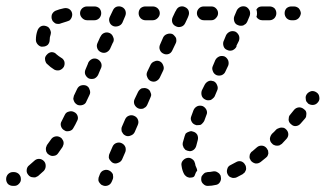

<svg xmlns="http://www.w3.org/2000/svg" viewBox="-42 -584 1062 626"><path d="M-22 0Q-22 9 -16 16Q-9 22 0 22Q2 22 5 22Q14 22 20 15Q27 8 26 -1Q26 -10 19 -17Q12 -23 3 -23Q1 -23 0 -23Q-9 -23 -16 -16Q-22 -9 -22 0ZM280 8Q282 12 285 15Q288 19 292 20Q300 24 309 21Q318 18 322 9L325 2Q327 -2 327 -7Q327 -11 326 -16Q324 -20 321 -23Q318 -26 314 -28Q306 -32 297 -29Q288 -26 284 -17L281 -9Q279 -5 279 -1Q278 4 280 8ZM678 -7Q678 -12 675 -15Q673 -19 669 -21Q665 -24 661 -25Q656 -26 652 -25Q643 -23 635 -23Q631 -22 627 -21Q623 -19 620 -15Q617 -12 615 -8Q614 -4 614 1Q614 10 621 16Q628 23 637 22Q648 22 661 19Q670 18 675 10Q680 2 678 -7ZM760 -30Q761 -34 760 -39Q760 -43 757 -47Q753 -55 744 -58Q735 -60 727 -55Q718 -50 710 -46Q701 -42 699 -33Q696 -24 700 -16Q702 -12 705 -9Q709 -6 713 -5Q717 -3 722 -4Q726 -4 730 -6Q739 -11 749 -16Q753 -19 756 -22Q758 -26 760 -30ZM571 -6Q567 -7 564 -10Q560 -13 558 -17Q552 -28 550 -43Q548 -52 553 -59Q559 -67 568 -69Q572 -70 577 -69Q581 -68 585 -65Q588 -63 591 -59Q593 -55 594 -51Q595 -43 598 -38Q599 -35 600 -33Q601 -30 601 -28Q596 -22 594 -15Q593 -12 592 -10Q591 -9 590 -8Q590 -8 589 -7Q585 -5 580 -5Q576 -4 571 -6ZM50 -14Q53 -10 57 -8Q61 -6 65 -6Q70 -5 74 -6Q78 -8 82 -10Q91 -18 101 -27Q107 -34 107 -43Q107 -53 101 -59Q94 -66 85 -66Q76 -66 69 -59Q61 -52 53 -45Q46 -40 45 -30Q44 -21 50 -14ZM833 -84Q833 -88 832 -93Q830 -97 828 -100Q822 -108 813 -109Q803 -110 796 -104Q788 -97 781 -91Q777 -89 775 -85Q772 -81 772 -77Q771 -72 772 -68Q774 -63 776 -60Q782 -53 791 -51Q800 -50 808 -56Q816 -62 824 -69Q828 -72 830 -75Q832 -79 833 -84ZM314 -66Q316 -62 319 -59Q322 -55 326 -53Q334 -49 343 -53Q352 -56 356 -64L366 -87Q368 -91 368 -96Q368 -100 367 -104Q365 -109 362 -112Q359 -115 355 -117Q347 -121 338 -118Q329 -115 325 -106L315 -83Q313 -79 313 -75Q312 -70 314 -66ZM108 -94Q108 -90 111 -86Q113 -82 117 -80Q125 -74 134 -76Q143 -77 148 -85Q155 -95 162 -105Q164 -109 165 -113Q166 -118 165 -122Q164 -126 161 -130Q159 -134 155 -136Q147 -141 138 -139Q129 -137 124 -129Q118 -120 111 -111Q109 -107 108 -103Q107 -98 108 -94ZM557 -102Q555 -106 554 -110Q553 -114 554 -119Q557 -129 560 -140Q561 -144 563 -148Q566 -151 570 -153Q574 -155 578 -156Q583 -157 587 -155Q596 -153 601 -145Q605 -137 603 -128Q600 -118 598 -109Q596 -101 590 -96Q584 -91 576 -91Q575 -92 574 -92Q573 -92 573 -92Q572 -92 571 -92Q567 -93 563 -95Q560 -98 557 -102ZM891 -162Q888 -165 884 -167Q880 -168 875 -168Q871 -168 867 -166Q863 -165 859 -162Q852 -154 845 -148Q839 -141 838 -132Q838 -122 845 -116Q848 -112 852 -111Q856 -109 861 -109Q865 -109 869 -110Q873 -112 877 -115Q884 -122 891 -130Q898 -137 898 -146Q898 -155 891 -162ZM355 -155Q357 -151 360 -147Q363 -144 367 -142Q375 -138 384 -142Q393 -145 397 -153L407 -176Q411 -185 408 -193Q405 -202 396 -206Q388 -210 379 -207Q370 -204 366 -195L356 -172Q354 -168 354 -164Q354 -159 355 -155ZM168 -159Q172 -156 176 -156Q181 -156 185 -157Q189 -158 193 -161Q196 -164 198 -168Q204 -178 209 -189Q214 -197 211 -206Q208 -215 199 -219Q191 -223 182 -220Q173 -218 169 -209Q164 -199 159 -189Q154 -181 157 -172Q160 -163 168 -159ZM957 -213Q957 -218 955 -222Q953 -225 949 -228Q942 -234 933 -234Q923 -233 917 -226Q911 -218 904 -210Q901 -207 900 -203Q899 -198 899 -194Q899 -190 901 -186Q903 -182 907 -179Q914 -172 923 -173Q932 -174 938 -181Q945 -189 952 -197Q955 -200 956 -204Q957 -209 957 -213ZM595 -177Q599 -175 603 -176Q608 -176 612 -177Q616 -179 619 -183Q622 -186 624 -190Q627 -199 631 -209Q633 -213 633 -217Q633 -222 631 -226Q629 -230 626 -233Q623 -236 619 -238Q610 -241 602 -238Q593 -234 589 -225Q585 -215 582 -206Q578 -197 582 -189Q586 -180 595 -177ZM408 -231Q412 -229 417 -229Q421 -229 425 -230Q429 -232 433 -235Q436 -238 438 -242L448 -265Q450 -269 451 -274Q451 -278 449 -282Q448 -286 445 -290Q442 -293 438 -295Q433 -297 429 -297Q425 -297 420 -296Q416 -294 413 -291Q410 -288 408 -284L397 -261Q393 -253 396 -244Q400 -235 408 -231ZM199 -255Q200 -251 204 -247Q207 -244 211 -242Q219 -239 228 -242Q237 -245 240 -254L250 -275Q252 -279 252 -283Q252 -288 250 -292Q249 -296 246 -300Q243 -303 239 -305Q230 -308 221 -305Q213 -302 209 -293L199 -272Q198 -268 197 -263Q197 -259 199 -255ZM995 -251Q1001 -258 999 -268Q998 -277 991 -282Q983 -288 974 -287Q965 -285 959 -278Q956 -274 955 -270Q954 -266 955 -261Q955 -257 957 -253Q960 -249 963 -246Q971 -241 980 -242Q989 -243 995 -251ZM628 -259Q632 -257 636 -257Q641 -257 645 -258Q649 -260 652 -263Q656 -266 658 -270L666 -289Q670 -297 666 -306Q663 -315 655 -319Q650 -320 646 -321Q641 -321 637 -319Q633 -317 630 -314Q627 -311 625 -307L616 -289Q613 -280 616 -271Q619 -263 628 -259ZM449 -320Q458 -316 466 -319Q475 -323 479 -331L490 -354Q494 -362 490 -371Q487 -380 479 -384Q470 -388 462 -384Q453 -381 449 -373L438 -350Q434 -341 438 -333Q441 -324 449 -320ZM245 -377 237 -358Q233 -349 236 -341Q240 -332 248 -328Q257 -325 266 -328Q274 -332 278 -340L286 -359L287 -361Q291 -369 288 -378Q284 -387 276 -391Q268 -395 259 -392Q250 -388 246 -380L245 -378Q245 -377 245 -377Q245 -377 245 -377ZM664 -339Q672 -336 681 -339Q690 -343 693 -351L702 -370Q705 -378 702 -387Q698 -396 690 -400Q681 -403 673 -400Q664 -396 660 -388L652 -369Q648 -361 652 -352Q655 -343 664 -339ZM111 -406Q108 -403 106 -399Q104 -395 105 -390Q105 -386 107 -382Q108 -378 112 -375Q122 -365 135 -357Q143 -353 152 -355Q161 -358 166 -366Q170 -374 168 -383Q165 -392 157 -396Q149 -401 142 -407Q136 -414 126 -414Q117 -413 111 -406ZM491 -409Q499 -405 508 -408Q516 -411 520 -420L531 -443Q533 -447 533 -451Q533 -456 532 -460Q530 -464 527 -467Q524 -471 520 -473Q512 -476 503 -473Q494 -470 490 -462L480 -439Q476 -430 479 -422Q482 -413 491 -409ZM285 -464 276 -444Q272 -436 275 -427Q278 -418 287 -414Q295 -410 304 -413Q313 -417 317 -425L326 -445L327 -446Q331 -455 327 -463Q324 -472 316 -476Q307 -480 299 -477Q290 -474 286 -465ZM688 -452 687 -450Q684 -442 687 -433Q690 -424 699 -421Q707 -417 716 -420Q725 -424 729 -432V-435L737 -451Q740 -460 737 -468Q733 -477 725 -481Q716 -484 708 -481Q699 -477 695 -469ZM121 -488Q119 -492 116 -495Q112 -498 108 -499Q99 -502 91 -498Q83 -493 80 -484Q75 -470 75 -454Q75 -449 77 -445Q79 -441 82 -438Q85 -435 89 -433Q93 -431 98 -432Q107 -432 114 -438Q120 -445 120 -454Q120 -463 123 -471Q124 -475 124 -479Q123 -484 121 -488ZM529 -545 521 -528Q517 -519 520 -510Q523 -502 532 -498Q540 -494 549 -497Q558 -500 562 -509L570 -526L572 -531Q576 -540 573 -549Q570 -557 561 -561Q553 -565 544 -562Q536 -559 532 -550ZM327 -499Q335 -496 344 -499Q353 -502 357 -510L366 -531Q370 -540 367 -549Q364 -557 356 -561Q347 -565 338 -562Q330 -559 326 -550L316 -529Q312 -521 315 -512Q318 -503 327 -499ZM734 -502Q738 -500 743 -500Q747 -500 751 -501Q755 -503 759 -506Q762 -509 764 -513L772 -532Q775 -541 772 -549Q768 -558 760 -562Q751 -565 743 -562Q734 -558 730 -550L722 -531Q719 -523 722 -514Q725 -505 734 -502ZM190 -524Q192 -527 193 -532Q194 -536 193 -541Q191 -550 183 -555Q175 -559 166 -557Q151 -554 139 -549Q135 -547 132 -544Q129 -541 127 -536Q126 -532 126 -528Q126 -523 128 -519Q129 -515 133 -512Q136 -509 140 -507Q144 -506 149 -506Q153 -506 157 -508Q166 -511 176 -514Q180 -515 184 -517Q188 -520 190 -524ZM288 -541Q288 -550 282 -557Q275 -563 266 -563H242Q233 -563 226 -557Q219 -550 219 -541Q219 -532 226 -525Q233 -518 242 -518H266Q275 -518 282 -525Q288 -532 288 -541ZM479 -541Q479 -550 472 -557Q465 -563 456 -563H432Q423 -563 416 -557Q410 -550 410 -541Q410 -532 416 -525Q423 -518 432 -518H456Q465 -518 472 -525Q479 -532 479 -541ZM669 -541Q669 -550 662 -557Q656 -563 647 -563H623Q613 -563 607 -557Q600 -550 600 -541Q600 -532 607 -525Q613 -518 623 -518H647Q656 -518 662 -525Q669 -532 669 -541ZM802 -521Q807 -518 813 -518H837Q846 -518 853 -525Q859 -532 859 -541Q859 -550 853 -557Q846 -563 837 -563H813Q807 -563 802 -561Q797 -558 794 -553Q796 -547 796 -540Q796 -534 794 -529Q797 -524 802 -521ZM939 -541Q938 -550 932 -557Q925 -563 916 -563H908Q899 -563 892 -557Q886 -550 886 -541Q886 -532 892 -525Q899 -518 908 -518H916Q925 -518 932 -525Q938 -532 939 -541Z"/></svg>

Font: FRB American Cursive Guidelines Arrows Dashed Extrabold
Style: Bold Italic
Weight: 800
Italic angle: -25°
Version: Version 2.0;Modular Font Editor K font №1